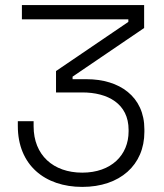

<svg xmlns="http://www.w3.org/2000/svg" viewBox="-20 -720 643 754"><path d="M303 14C451 14 547 -72 547 -202V-212C547 -341 449 -409 320 -409H265V-419L546 -610V-700H66V-644H484V-634L200 -441V-357H303C403 -357 485 -313 485 -210V-204C485 -111 417 -42 303 -42C189 -42 112 -111 112 -224V-244H50V-225C50 -72 156 14 303 14Z"/></svg>

Font: Meta Space Light
Style: Regular
Weight: 300
Designer: Meta Pool / Florian Karsten
Foundry: Meta Pool / Florian Karsten
Version: Version 2.000;Glyphs 3.1.1 (3137)